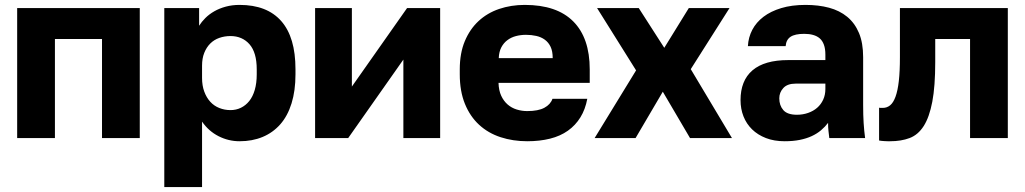

<svg xmlns="http://www.w3.org/2000/svg" viewBox="-20 -563 4180 783"><path d="M50 0V-530H550V0H396V-404H204V0Z M650 200V-530H792V-458Q802 -474 817.5 -489.5Q833 -505 854 -517Q875 -529 901 -536Q927 -543 957 -543Q1013 -543 1055.5 -526.5Q1098 -510 1127 -477Q1156 -444 1170.5 -395Q1185 -346 1185 -280V-260Q1185 -193 1169 -141.5Q1153 -90 1123 -56Q1093 -22 1051 -4.5Q1009 13 957 13Q912 13 871.5 -7.5Q831 -28 804 -67V200ZM920 -114Q943 -114 962.5 -123.5Q982 -133 996.5 -151Q1011 -169 1019 -196.5Q1027 -224 1027 -260V-280Q1027 -315 1019.5 -340.5Q1012 -366 997.5 -382.5Q983 -399 963.5 -407.5Q944 -416 920 -416Q896 -416 874.5 -408.5Q853 -401 837.5 -385.5Q822 -370 813 -347.5Q804 -325 804 -295V-245Q804 -214 813 -189.5Q822 -165 837.5 -148Q853 -131 874.5 -122.5Q896 -114 920 -114Z M1265 0V-530H1415V-210L1640 -530H1775V0H1625V-320L1400 0Z M2130 13Q2072 13 2021.5 -3.5Q1971 -20 1934 -54Q1897 -88 1876 -139.5Q1855 -191 1855 -260V-280Q1855 -346 1875.5 -395Q1896 -444 1931.5 -477Q1967 -510 2015.5 -526.5Q2064 -543 2120 -543Q2251 -543 2318 -475.5Q2385 -408 2385 -280V-225H2013Q2014 -194 2024 -172.5Q2034 -151 2050 -137Q2066 -123 2087 -116.5Q2108 -110 2130 -110Q2175 -110 2200 -123.5Q2225 -137 2233 -160H2375Q2367 -117 2347 -84.5Q2327 -52 2296 -30Q2265 -8 2223 2.5Q2181 13 2130 13ZM2014 -326H2234Q2234 -354 2225.5 -372Q2217 -390 2202 -401Q2187 -412 2167 -416.5Q2147 -421 2125 -421Q2104 -421 2084.5 -416Q2065 -411 2049.5 -399.5Q2034 -388 2024.5 -370Q2015 -352 2014 -326Z M2405 0 2574 -276 2415 -530H2585L2689 -368L2789 -530H2955L2797 -281L2965 0H2794L2683 -189L2572 0Z M3180 13Q3137 13 3103.5 0Q3070 -13 3047 -35.5Q3024 -58 3012 -88.5Q3000 -119 3000 -155Q3000 -194 3012 -224.5Q3024 -255 3048.5 -276Q3073 -297 3109.5 -307.5Q3146 -318 3195 -318H3346V-340Q3346 -364 3340 -380.5Q3334 -397 3323 -406.5Q3312 -416 3296 -420.5Q3280 -425 3260 -425Q3241 -425 3227 -422Q3213 -419 3204 -413Q3195 -407 3190 -397.5Q3185 -388 3184 -375H3030Q3032 -411 3048 -441.5Q3064 -472 3093.5 -494.5Q3123 -517 3166 -530Q3209 -543 3265 -543Q3318 -543 3361 -531.5Q3404 -520 3435 -494.5Q3466 -469 3483 -428.5Q3500 -388 3500 -330V-135Q3500 -93 3502 -61.5Q3504 -30 3508 0H3362Q3360 -17 3358.5 -30Q3357 -43 3357 -62Q3345 -46 3328.5 -32Q3312 -18 3290.5 -8Q3269 2 3241.5 7.5Q3214 13 3180 13ZM3230 -95Q3254 -95 3275.5 -102.5Q3297 -110 3312.5 -123.5Q3328 -137 3337 -156.5Q3346 -176 3346 -200V-222H3225Q3191 -222 3174.5 -204Q3158 -186 3158 -162Q3158 -133 3174.5 -114Q3191 -95 3230 -95Z M3610 13Q3606 13 3600 13Q3594 13 3587.5 12.5Q3581 12 3575 11.5Q3569 11 3565 10V-124Q3567 -123 3571 -123Q3575 -123 3580 -123Q3597 -123 3610 -133.5Q3623 -144 3632 -168.5Q3641 -193 3645.5 -232.5Q3650 -272 3650 -330V-530H4090V0H3936V-404H3794V-310Q3794 -211 3782 -148Q3770 -85 3747 -49Q3724 -13 3689.5 0Q3655 13 3610 13Z"/></svg>

Font: Golos Text VF
Style: Regular
Weight: 400
Designer: A.Korolkova, Vitaly Kuzmin
Foundry: ParaType Ltd
Version: Version 2.003